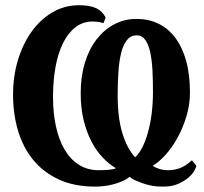

<svg xmlns="http://www.w3.org/2000/svg" viewBox="-20 -693 769 725"><path d="M721.7 -66.9Q711.9 -33.7 676.3 -11.2Q658.2 0 640.1 5.9Q622.1 11.7 593.8 11.7Q571.8 11.7 554.4 8.5Q537.1 5.4 518.6 -1Q500 -7.8 489 -12.7Q478 -17.6 469.7 -25.4Q457 -15.1 440.4 -8.1Q423.8 -1 406.2 3.4Q388.7 7.8 371.3 9.8Q354 11.7 339.8 11.7Q260.3 11.7 201.9 -15.4Q143.6 -42.5 105.2 -89.4Q66.9 -136.2 48.1 -199.5Q29.3 -262.7 29.3 -335Q29.3 -405.8 48.1 -467.3Q66.9 -528.8 100.1 -574.7Q133.3 -620.6 179 -647Q224.6 -673.3 278.8 -673.3Q319.3 -673.3 343 -662.1Q366.7 -650.9 378.9 -627L370.6 -605.5Q358.4 -609.9 347.7 -610.8Q336.9 -611.8 329.6 -611.8Q293 -611.8 265.1 -590.3Q237.3 -568.8 218.3 -530.8Q199.2 -492.7 189.7 -440.4Q180.2 -388.2 180.2 -326.7Q180.2 -265.6 191.4 -214.8Q202.6 -164.1 224.4 -127.4Q246.1 -90.8 278.3 -70.6Q310.5 -50.3 352.5 -50.3Q369.6 -50.3 387.2 -51.5Q404.8 -52.7 418 -57.6Q391.6 -73.2 367.4 -98.6Q343.3 -124 325 -159.4Q306.6 -194.8 295.7 -240Q284.7 -285.2 284.7 -340.3Q284.7 -403.3 300.3 -455.1Q315.9 -506.8 344.2 -543.7Q372.6 -580.6 411.1 -601.1Q449.7 -621.6 496.1 -621.6Q540 -621.6 576.9 -604.2Q613.8 -586.9 640.6 -552Q667.5 -517.1 682.4 -465.1Q697.3 -413.1 697.3 -343.8Q697.3 -297.4 683.8 -253.2Q670.4 -209 649.9 -172.1Q629.4 -135.3 604.5 -107.7Q579.6 -80.1 556.2 -66.9Q566.4 -60.1 581.8 -55.2Q597.2 -50.3 612.3 -50.3Q640.6 -50.3 661.9 -59.1Q683.1 -67.9 704.6 -87.9ZM424.3 -333Q424.3 -247.6 442.4 -189Q460.4 -130.4 490.7 -99.1Q504.9 -112.3 517.1 -136Q529.3 -159.7 538.3 -191.7Q547.4 -223.6 552.5 -262.7Q557.6 -301.8 557.6 -346.2Q557.6 -388.2 555.7 -426.8Q553.7 -465.3 547.4 -494.9Q541 -524.4 528.8 -542Q516.6 -559.6 496.1 -559.6Q474.1 -559.6 460 -542.5Q445.8 -525.4 438 -494.9Q430.2 -464.4 427.2 -422.9Q424.3 -381.3 424.3 -333Z"/></svg>

Font: PT Astra Serif
Style: Bold
Weight: 700
Designer: A.Korolkova, I. Chaeva
Foundry: ParaType Ltd
Version: Version 1.002